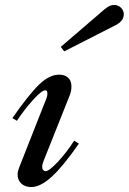

<svg xmlns="http://www.w3.org/2000/svg" viewBox="-20 -746 519 774"><path d="M51 -43Q51 -55 57 -70L165 -344Q171 -357 171 -369Q171 -382 163 -382Q148 -382 113 -343Q78 -304 48 -259L30 -270Q96 -365 137.5 -405Q179 -445 218 -445Q242 -445 255 -432.5Q268 -420 268 -397Q268 -378 260 -359L156 -98Q150 -83 150 -74Q150 -65 154 -60.5Q158 -56 164 -56Q178 -56 213.5 -94Q249 -132 279 -179L298 -167Q234 -75 188.5 -33.5Q143 8 106 8Q81 8 66 -6Q51 -20 51 -43ZM225 -557 402 -709Q413 -718 421.5 -722Q430 -726 440 -726Q456 -726 467.5 -715Q479 -704 479 -688Q479 -662 447 -645L239 -539Z"/></svg>

Font: Ibarra Real Nova
Style: Italic
Weight: 400
Italic angle: -22°
Designer: Jose Maria Ribagorda & Octavio Pardo
Foundry: Octavio Pardo
Version: Version 1.014